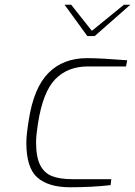

<svg xmlns="http://www.w3.org/2000/svg" viewBox="-20 -783 569 809"><path d="M91 -182Q91 -214 101 -276Q122 -413 184 -475.5Q246 -538 347 -538Q403 -538 516 -529L511 -503H350Q266 -503 213.5 -450Q161 -397 140 -263Q132 -212 132 -184Q132 -122 149 -88Q166 -54 199 -41Q232 -28 285 -28H449L446 -3Q370 6 275 6Q185 6 138 -34.5Q91 -75 91 -182ZM252 -763H280L367 -653L502 -763H529L379 -631H348Z"/></svg>

Font: Exo ExtraLight
Style: Italic
Weight: 275
Italic angle: -9°
Designer: Natanael Gama
Foundry: Natanael Gama
Version: Version 1.500; ttfautohint (v1.6)